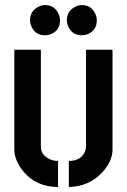

<svg xmlns="http://www.w3.org/2000/svg" viewBox="-20 -739 505 764"><path d="M99.6 -658.2Q99.6 -695.3 132.8 -711.9Q145.5 -718.8 159.2 -718.8Q197.3 -718.8 212.9 -683.6Q218.8 -670.9 218.8 -658.2Q218.8 -620.1 185.5 -604.5Q172.9 -598.6 159.2 -598.6Q121.1 -598.6 105.5 -632.8Q99.6 -645.5 99.6 -658.2ZM246.1 -658.2Q246.1 -695.3 279.3 -711.9Q292 -718.8 305.7 -718.8Q343.8 -718.8 359.4 -683.6Q365.2 -670.9 365.2 -658.2Q365.2 -620.1 332 -604.5Q319.3 -598.6 305.7 -598.6Q267.6 -598.6 252 -632.8Q246.1 -645.5 246.1 -658.2ZM37.1 -143.6V-541H142.6V-155.3Q142.6 -124 173.8 -107.4Q190.4 -98.6 210.9 -98.6V4.9Q116.2 4.9 63.5 -69.3Q37.1 -107.4 37.1 -143.6ZM253.9 4.9V-98.6Q302.7 -98.6 318.4 -136.7Q322.3 -146.5 322.3 -155.3V-541H427.7V-143.6Q427.7 -97.7 386.7 -52.7Q333 3.9 253.9 4.9Z"/></svg>

Font: Post No Bills Colombo
Style: Bold
Weight: 700
Designer: Kosala Senevirathne, Siva Puranthara, Lasantha Premarathna, Tharique Azeez
Foundry: Mooniak
Version: Version 1.220 ; ttfautohint (v1.6)